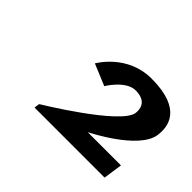

<svg xmlns="http://www.w3.org/2000/svg" viewBox="-78 -981 608 608"><g transform="rotate(45 226.5 -676.5)"><path d="M302.2 -778C356 -778 354.1 -739 352.4 -727C343.9 -668 116.6 -531 116.6 -531L114 -513H427.8L437 -577H288.3C288.3 -577 440.3 -652 451.1 -727C457 -768 449.9 -840 311.2 -840C202.4 -840 150.3 -747 150.3 -747L222.2 -717C222.2 -717 258.5 -778 302.2 -778Z"/></g></svg>

Font: Blink
Style: WideObl
Weight: 400
Designer: Mew Too
Foundry: Cannot Into Space Fonts
Version: Version 001.000